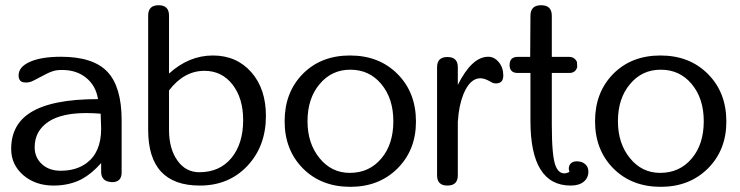

<svg xmlns="http://www.w3.org/2000/svg" viewBox="-20 -721 2877 746"><path d="M316.4 -87.4Q373 -129.4 373 -221.2L371.1 -279.3Q341.3 -281.7 314.9 -281.7Q221.2 -281.7 170.4 -249.5Q114.7 -213.4 114.7 -148.9Q114.7 -108.9 143.1 -83Q170.9 -57.6 215.8 -57.6Q276.4 -57.6 316.4 -87.4ZM397.5 -441.9Q452.6 -383.3 452.6 -253.9V-50.8Q452.6 -13.2 415 -13.2L406.7 -14.2Q373.5 -19 373 -52.7V-87.4Q335.4 -45.4 298.3 -25.4Q250 0 188 0Q117.7 0 70.3 -40.5Q23.4 -81.5 23.4 -142.1Q23.4 -236.3 97.7 -283.2Q180.2 -335.9 360.8 -335.9Q352.5 -388.2 314.9 -418.5Q277.8 -449.2 220.7 -449.2Q198.7 -449.2 183.6 -443.8Q168 -439 136.2 -421.4Q109.9 -407.2 101.1 -403.8Q92.3 -400.4 81.5 -400.4Q69.3 -400.4 63.5 -403.8Q52.2 -410.2 52.2 -427.7Q52.2 -461.4 96.7 -481Q141.1 -500.5 216.8 -500.5Q342.3 -500.5 397.5 -441.9Z M879.4 -107.4Q924.8 -163.1 924.8 -254.4Q924.8 -339.4 883.3 -392.6Q841.8 -445.8 774.4 -445.8Q694.8 -445.8 636.7 -369.6V-216.3Q636.7 -143.1 669.4 -97.2Q701.7 -51.8 754.4 -51.8Q833.5 -51.8 879.4 -107.4ZM956.5 -440.4Q1013.2 -376 1013.2 -270.5Q1013.2 -152.8 940.9 -76.2Q869.1 0 756.3 0Q555.7 0 555.7 -216.3V-660.6Q555.7 -700.7 596.2 -700.7Q636.7 -700.7 636.7 -660.6V-435.1Q713.9 -505.4 807.1 -505.4Q899.4 -505.4 956.5 -440.4Z M1461.4 -105Q1508.3 -160.2 1508.3 -250Q1508.3 -338.4 1461.4 -394.5Q1415 -450.2 1341.3 -450.2Q1268.1 -450.2 1221.7 -394Q1174.8 -338.4 1174.8 -250Q1174.8 -163.6 1221.7 -106.4Q1268.1 -49.3 1338.9 -49.3Q1414.6 -49.3 1461.4 -105ZM1524.4 -433.6Q1596.2 -361.8 1596.2 -248.5Q1596.2 -138.2 1524.4 -66.4Q1452.6 4.9 1341.3 4.9Q1228.5 4.9 1157.2 -66.4Q1085.9 -138.2 1085.9 -250Q1085.9 -362.3 1156.7 -434.1Q1227.5 -505.4 1339.8 -505.4Q1453.1 -505.4 1524.4 -433.6Z M1918 -479.5Q1935.5 -458 1935.5 -428.2Q1935.5 -414.6 1930.2 -406.7Q1922.9 -397 1907.7 -397L1899.9 -397.5Q1895.5 -397.9 1885.3 -403.8Q1875.5 -409.7 1864.7 -413.6Q1853.5 -417 1846.7 -417Q1806.2 -417 1780.8 -355.5Q1762.7 -310.5 1759.3 -251.5L1758.8 -250.5V-39.6Q1758.8 0 1718.3 0Q1678.2 0 1678.2 -39.6V-460Q1678.2 -499.5 1718.3 -499.5Q1758.8 -499.5 1758.8 -460V-391.1Q1813.5 -500.5 1877 -500.5Q1900.4 -500.5 1918 -479.5Z M2253.4 -83.5Q2266.1 -72.8 2266.1 -54.2Q2266.1 -29.3 2247.6 -14.6Q2229.5 0 2197.3 0Q2041 0 2041 -251V-437.5H1991.7Q1960 -437.5 1960 -468.8Q1960 -500 1991.7 -500H2040L2041 -659.7Q2041 -700.7 2082.5 -700.7Q2124 -700.7 2124 -659.7V-500H2191.9Q2208 -500 2217.8 -487.3L2221.2 -481.4L2221.7 -480.5L2222.7 -460Q2215.8 -437.5 2191.9 -437.5H2124V-236.3Q2124 -112.8 2138.7 -76.7Q2150.4 -47.4 2172.4 -47.4Q2181.2 -47.4 2192.4 -52.7Q2190.9 -61 2189.9 -64.9Q2189.9 -78.6 2198.2 -86.4Q2206.5 -94.2 2220.7 -94.2Q2241.2 -94.2 2253.4 -83.5Z M2667.5 -105Q2714.4 -160.2 2714.4 -250Q2714.4 -338.4 2667.5 -394.5Q2621.1 -450.2 2547.4 -450.2Q2474.1 -450.2 2427.7 -394Q2380.9 -338.4 2380.9 -250Q2380.9 -163.6 2427.7 -106.4Q2474.1 -49.3 2544.9 -49.3Q2620.6 -49.3 2667.5 -105ZM2730.5 -433.6Q2802.2 -361.8 2802.2 -248.5Q2802.2 -138.2 2730.5 -66.4Q2658.7 4.9 2547.4 4.9Q2434.6 4.9 2363.3 -66.4Q2292 -138.2 2292 -250Q2292 -362.3 2362.8 -434.1Q2433.6 -505.4 2545.9 -505.4Q2659.2 -505.4 2730.5 -433.6Z"/></svg>

Font: inglobal
Style: Regular
Weight: 400
Designer: Andrey Kochetov, Denis Davydov, Evgeny Yurtaev
Foundry: inglobal
Version: Version 1.00 September 25, 2014, initial release